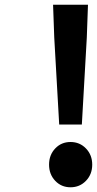

<svg xmlns="http://www.w3.org/2000/svg" viewBox="-20 -780 411 814"><path d="M231 -252 210 -621 205 -760H353L348 -621L327 -252ZM344.5 -13.5Q318 14 279 14Q240 14 214 -13.5Q188 -41 188 -82Q188 -123 214 -150.5Q240 -178 279 -178Q318 -178 344.5 -150.5Q371 -123 371 -82Q371 -41 344.5 -13.5Z"/></svg>

Font: NotoSansHansBold
Style: Bold
Weight: 700
Designer: Ryoko NISHIZUKA  (kana & ideographs); Paul D. Hunt (Latin, Greek & Cyrillic); Wenlong ZHANG  (bopomofo); Sandoll Communi
Foundry: Adobe Systems Incorporated
Version: Version 1.00;December 8, 2021;FontCreator 13.0.0.2675 64-bit